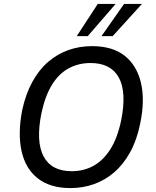

<svg xmlns="http://www.w3.org/2000/svg" viewBox="-20 -949 794 978"><path d="M338 9Q236 9 173 -40Q110 -89 90 -178.5Q70 -268 93 -388Q111 -471 145 -532.5Q179 -594 225.5 -634Q272 -674 328.5 -694Q385 -714 449 -714Q553 -714 615 -665Q677 -616 698 -527Q719 -438 694 -319Q677 -235 642.5 -173Q608 -111 561.5 -71Q515 -31 458.5 -11Q402 9 338 9ZM345 -77Q407 -77 456.5 -104.5Q506 -132 542 -188.5Q578 -245 597 -335Q626 -479 585.5 -553.5Q545 -628 441 -628Q380 -628 330 -601Q280 -574 245 -517.5Q210 -461 191 -372Q162 -228 202 -152.5Q242 -77 345 -77ZM371 -765 478 -929H569L427 -765ZM497 -765 612 -929H703L554 -765Z"/></svg>

Font: Nunito Sans 7pt SemiCondensed Medium
Style: Italic
Weight: 500
Width: 4
Italic angle: -9°
Designer: Vernon Adams
Foundry: Vernon Adams
Version: Version 3.101;gftools[0.9.27]